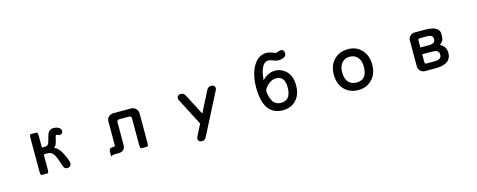

<svg xmlns="http://www.w3.org/2000/svg" viewBox="-35 -1516 6071 2446"><g transform="rotate(-15 3000.0 -293.0)"><path d="M414.1 -216.8V-28.3Q414.1 -3.9 412.6 5.9Q411.1 15.6 409.7 20Q408.2 24.4 406.2 26.4Q402.3 30.3 397.5 30.3H321.3Q316.4 30.3 313.5 27.3Q310.5 24.4 309.1 20Q307.6 15.6 306.2 5.9Q304.7 -3.9 304.7 -28.3V-449.2Q304.7 -493.7 312 -502.9Q315.9 -507.8 321.3 -507.8H397.5Q402.3 -507.8 405.8 -504.4Q410.2 -499.5 412.1 -486.6Q414.1 -473.6 414.1 -449.2V-305.7H450.2Q484.9 -305.7 497.1 -323.2Q511.2 -343.8 532.7 -430.7Q546.4 -486.8 586.4 -502Q601.6 -507.8 619.1 -507.8Q658.7 -507.8 686.5 -491.7Q716.8 -473.6 716.8 -448.2Q716.8 -425.3 705.3 -413.8Q693.8 -402.3 673.8 -402.3Q666 -402.3 652.8 -408.7Q639.6 -415 633.8 -415Q629.9 -414.6 627 -412.1Q621.6 -406.7 619.1 -392.6Q605 -325.7 592.8 -297.9Q583.5 -276.4 563 -263.2Q625 -236.3 666 -150.4Q691.9 -96.7 702.4 -65.7Q712.9 -34.7 712.9 -19.5Q712.9 3.9 699.7 17.1Q686.5 30.3 660.2 30.3Q628.4 30.3 615.7 3.9Q606.4 -14.6 585 -80.1Q558.6 -159.7 536.1 -184.6Q511.2 -216.8 456.1 -216.8Z M1335 16.6H1286.1Q1264.2 16.6 1250.5 24.4L1237.3 32.7V-30.8Q1237.3 -53.7 1249.5 -65.9Q1261.7 -78.1 1285.2 -78.1H1301.8Q1311 -78.6 1314.7 -82Q1318.4 -85.4 1318.4 -92.8V-407.2Q1318.4 -446.3 1346.7 -471.7Q1374 -493.2 1408.2 -493.2H1639.6Q1676.8 -493.2 1702.6 -467.3Q1728.5 -441.4 1728.5 -407.2V-27.3Q1728.5 7.8 1724.1 20Q1722.7 24.4 1719.7 27.3Q1716.8 30.3 1711.9 30.3H1635.7Q1630.9 30.3 1627.9 27.3Q1625 24.4 1623.5 20Q1622.1 15.6 1621.1 9.3Q1619.1 -3.4 1619.1 -27.3V-366.2Q1618.7 -383.3 1610.8 -391.1Q1603 -398.9 1586.9 -399.4H1460Q1443.8 -398.9 1436 -391.1Q1428.2 -383.3 1427.7 -366.2V-68.4Q1427.7 -28.3 1406.2 -6.8Q1382.8 16.6 1335 16.6Z M2408.2 143.6Q2380.4 143.6 2366.7 130.4Q2355.5 118.7 2355.5 99.6Q2355.5 86.9 2365.2 67.4L2440.4 -80.1L2258.8 -431.2Q2249 -448.7 2249 -462.9Q2249 -482.9 2260.7 -494.1Q2273.9 -507.8 2301.8 -507.8Q2338.4 -507.8 2357.4 -469.7Q2428.7 -333 2500 -195.8L2638.7 -467.8Q2658.7 -507.8 2697.3 -507.8Q2725.1 -507.8 2738.8 -494.6Q2750 -482.9 2750 -463.9Q2750 -450.7 2739.3 -431.6L2464.8 104.5Q2452.1 130.4 2430.7 139.2Q2420.4 143.6 2408.2 143.6Z M3503.9 -67.4Q3563.5 -67.4 3595.7 -99.6Q3636.7 -140.6 3636.7 -234.4Q3636.7 -342.8 3579.1 -373.5Q3556.2 -385.7 3522.5 -385.7Q3460.4 -385.7 3410.6 -336.4Q3360.8 -288.1 3360.4 -258.3L3361.3 -252Q3372.6 -146 3417.5 -100.6Q3451.2 -67.4 3503.9 -67.4ZM3363.3 -401.9Q3439.5 -483.4 3533.2 -483.4Q3619.6 -483.4 3683.3 -419.7Q3747.1 -356 3747.1 -233.4Q3747.1 -106.9 3675.8 -36.1Q3609.9 30.3 3504.9 30.3Q3399.9 30.3 3337.4 -32.7Q3248 -121.6 3248 -336.9Q3248 -507.3 3312.5 -617.7Q3378.9 -730.5 3487.3 -730.5Q3525.4 -730.5 3572.8 -710.4Q3599.6 -699.2 3609.4 -699.2Q3616.7 -699.2 3639.2 -708Q3661.6 -716.8 3671.9 -716.8Q3698.7 -716.8 3710.4 -696.8Q3717.8 -684.6 3717.8 -664.1Q3717.8 -641.1 3702.6 -625.5Q3689 -612.3 3664.8 -606Q3640.6 -599.6 3605.5 -599.6Q3584 -599.6 3546.9 -615.7Q3509.8 -631.8 3488.3 -631.8Q3453.6 -631.8 3429.2 -606.9Q3377.4 -555.7 3363.3 -401.9Z M4498.5 -409.2Q4468.3 -409.2 4444.8 -399.9Q4417 -388.7 4396.5 -365.2Q4376 -341.8 4366.2 -310.5Q4356.4 -279.3 4356.4 -239.3Q4356.4 -151.9 4401.4 -106.4Q4439.9 -68.4 4500 -68.4Q4564.9 -68.4 4600.1 -103.5Q4642.6 -146 4642.6 -241.2Q4642.6 -319.8 4603.5 -364.5Q4564.5 -409.2 4498.5 -409.2ZM4503.9 -507.8Q4614.3 -507.8 4683.6 -432.4Q4752.9 -356.9 4752.9 -239.3Q4752.9 -114.3 4678.2 -40Q4608.4 30.3 4500 30.3Q4384.8 30.3 4315.4 -44.2Q4246.1 -118.7 4246.1 -238.8Q4246.1 -363.3 4321.3 -438Q4390.6 -507.8 4503.9 -507.8Z M5401.4 -289.1H5518.6Q5564 -289.1 5583 -308.1Q5597.7 -322.8 5597.7 -349.6Q5597.7 -373 5584.5 -386.2Q5565.4 -405.3 5518.6 -405.3H5422.9Q5411.6 -404.8 5406.7 -399.9Q5401.9 -395 5401.4 -384.8ZM5531.2 -72.3Q5604 -72.3 5618.2 -111.8Q5622.1 -122.1 5622.1 -135.7Q5622.1 -174.3 5593.8 -188.5Q5571.8 -200.2 5510.7 -200.2H5401.4V-92.8Q5401.9 -80.1 5409.2 -75.7Q5414.1 -72.8 5422.9 -72.3ZM5704.1 -353.5Q5704.1 -293.9 5650.9 -256.8Q5701.2 -230.5 5719.2 -185.1Q5728.5 -160.6 5728.5 -131.8Q5728.5 -70.3 5691.9 -33.7Q5643.1 14.6 5530.3 16.6H5380.9Q5345.2 16.6 5320.1 -8.5Q5294.9 -33.7 5294.9 -69.3V-408.2Q5294.9 -444.3 5320.6 -468.8Q5346.2 -493.2 5380.9 -493.2H5518.6Q5635.7 -493.2 5679.7 -449.2Q5698.7 -430.2 5704.1 -402.3Z"/></g></svg>

Font: YuPearl-SemiBold
Style: SemiBold
Weight: 600
Designer: Max Yao
Foundry: Max-Everyday
Version: Version 1.011; ttfautohint (v1.8.3)